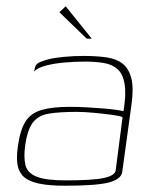

<svg xmlns="http://www.w3.org/2000/svg" viewBox="-20 -583 493 611"><path d="M187 8Q135 8 103 1Q71 -6 55 -21Q39 -36 35.5 -60Q32 -84 37 -118Q44 -169 61 -196Q78 -223 112 -233Q146 -243 202 -243Q227 -243 254.5 -241.5Q282 -240 307 -238Q332 -236 349.5 -233.5Q367 -231 373 -229Q382 -284 376.5 -316Q371 -348 354 -363Q337 -378 310.5 -382.5Q284 -387 251 -387Q218 -387 184.5 -384Q151 -381 125 -374Q99 -367 88 -355L90 -362Q92 -379 106.5 -385Q121 -391 133 -394Q151 -399 183 -402Q215 -405 246 -405Q287 -405 318.5 -400.5Q350 -396 370 -380.5Q390 -365 398 -333.5Q406 -302 398 -247L369 -36Q366 -13 327 -2.5Q288 8 187 8ZM189 -9Q275 -9 310 -16.5Q345 -24 348 -40L370 -210Q363 -214 337 -217.5Q311 -221 279.5 -224Q248 -227 224 -227Q170 -227 136 -221.5Q102 -216 84.5 -193Q67 -170 60 -119Q55 -82 61 -57.5Q67 -33 96 -21Q125 -9 189 -9ZM256 -460 169 -544 189 -563 272 -460Z"/></svg>

Font: Genos Thin Thin
Style: Italic
Weight: 250
Italic angle: -8°
Version: Version 1.010